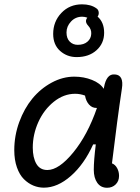

<svg xmlns="http://www.w3.org/2000/svg" viewBox="-20 -876 660 908"><path d="M187.5 11.5Q161.5 11.5 137.5 1.5Q113.5 -8.5 93 -28.8Q72.5 -49 60 -84.5Q47.5 -120 47.5 -166Q47.5 -234.5 71 -298.8Q94.5 -363 133.2 -410Q172 -457 224.2 -485.2Q276.5 -513.5 331.5 -513.5Q376.5 -513.5 415.2 -498Q454 -482.5 470.5 -456L472 -463.5Q477.5 -494.5 490 -510.2Q502.5 -526 523.5 -524Q566.5 -521 556.5 -457Q535 -315 509.5 -103.5Q525 -97.5 534 -80.8Q543 -64 543 -44.5Q543 -19.5 527 -3.8Q511 12 486.5 12Q456.5 12 440 -11.5Q423.5 -35 423.5 -73Q423.5 -116 433 -193H420.5Q378 -99 315 -43.8Q252 11.5 187.5 11.5ZM135 -178Q135 -130.5 152 -101.2Q169 -72 204 -72Q258.5 -72 326.5 -155Q394.5 -238 438.5 -365.5H436Q415 -365.5 400.8 -381.8Q386.5 -398 382 -424Q359 -432.5 335.5 -432.5Q281.5 -432.5 234.5 -394.8Q187.5 -357 161.2 -298.5Q135 -240 135 -178ZM231.5 -715.5Q231.5 -774 270.2 -814.8Q309 -855.5 368 -855.5Q410 -855.5 436 -836.5Q444.5 -831 446.5 -820.2Q448.5 -809.5 443.5 -800.5L441.5 -797.5Q472.5 -770.5 472.5 -721Q472.5 -671 436.5 -638.5Q400.5 -606 342.5 -606Q297 -606 264.2 -635.2Q231.5 -664.5 231.5 -715.5ZM294.5 -722.5Q294.5 -694.5 309.8 -679.2Q325 -664 347.5 -664Q376.5 -664 393.5 -678.8Q410.5 -693.5 411.5 -715.5Q413 -737.5 397 -754.5Q378.5 -774.5 393 -792.5Q380.5 -797 369 -797Q337 -797 315.8 -774.2Q294.5 -751.5 294.5 -722.5Z"/></svg>

Font: Monaspace Radon
Style: Regular
Weight: 400
Designer: Riley Cran & the Lettermatic Team
Foundry: Lettermatic
Version: Version 1.000 (Monaspace Radon)